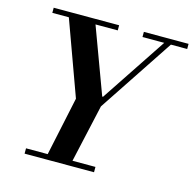

<svg xmlns="http://www.w3.org/2000/svg" viewBox="-109 -865 982 975"><g transform="rotate(15 382.0 -377.0)"><path d="M292 -314 132 -754H272L419 -357ZM361 -309 410 -382H414L648 -734H683L401 -309ZM212 0 289 -362H423L342 0ZM104 0V-28H469V0ZM55 -727V-754H399V-727ZM529 -727V-754H764V-727Z"/></g></svg>

Font: Libre Bodoni Medium
Style: Italic
Weight: 500
Italic angle: -13°
Designer: Pablo Impallari, Rodrigo Fuenzalida
Foundry: Impallari Type
Version: Version 2.005;gftools[0.9.23]